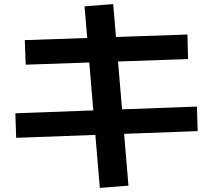

<svg xmlns="http://www.w3.org/2000/svg" viewBox="-20 -829 1040 938"><path d="M467.7 89 393 -798 533 -809 607.6 78ZM59 -155.7 55 -275.6 942 -308.3 945.7 -188.4ZM105.3 -513 101.3 -633 895.7 -660.3 898.7 -540.4Z"/></svg>

Font: M PLUS 2 Thin
Style: Regular
Weight: 100
Designer: Coji Morishita
Foundry: UNDERFOREST DESIGN
Version: Version 1.001